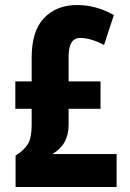

<svg xmlns="http://www.w3.org/2000/svg" viewBox="-20 -744 517 764"><path d="M287 -724Q363 -724 433 -684L394 -565Q341 -593 299 -593Q253 -593 253 -519V-420H380V-311H253V-247Q253 -168 188 -131H444V0H42V-125Q76 -146 91 -171Q106 -196 106 -246V-311H41V-420H106V-515Q106 -621 155.5 -672.5Q205 -724 287 -724Z"/></svg>

Font: Noto Sans Gujarati ExtraCondensed ExtraBold
Style: Regular
Weight: 800
Width: 2
Designer: Jelle Bosma - Monotype Design Team, Universal Thirst
Foundry: Monotype Imaging Inc.
Version: Version 2.106; ttfautohint (v1.8.4.7-5d5b)